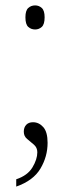

<svg xmlns="http://www.w3.org/2000/svg" viewBox="-20 -536 261 710"><path d="M110 -427Q95 -427 84.5 -436.5Q74 -446 74 -472Q74 -497 84.5 -506.5Q95 -516 110 -516Q124 -516 134.5 -506.5Q145 -497 145 -472Q145 -446 134.5 -436.5Q124 -427 110 -427ZM40 154V127Q82 113 100 83Q118 53 118 27Q118 10 105.5 -1Q93 -12 80.5 -22Q68 -32 68 -49Q68 -65 77 -74.5Q86 -84 102 -84Q124 -84 140 -66Q156 -48 156 -8Q156 43 129.5 87.5Q103 132 40 154Z"/></svg>

Font: Noto Serif Khmer SemiCondensed ExtraLight
Style: Regular
Weight: 200
Width: 4
Designer: Danh Hong and the Monotype Design Team
Foundry: Monotype Imaging Inc.
Version: Version 2.004; ttfautohint (v1.8.4.7-5d5b)